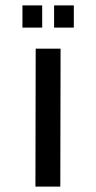

<svg xmlns="http://www.w3.org/2000/svg" viewBox="-20 -690 356 710"><path d="M204 -510H112L111 0H203ZM63 -588H136V-670H63ZM180 -588H253V-670H180Z"/></svg>

Font: LXGW Marker Gothic
Style: Regular
Weight: 400
Version: Version 1.001